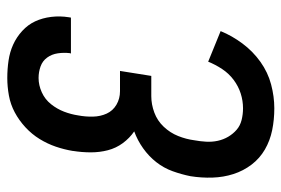

<svg xmlns="http://www.w3.org/2000/svg" viewBox="-146 -638 791 540"><g transform="rotate(-90 250.0 -367.5)"><path d="M216 8Q184 8 154.5 2Q125 -4 100 -18.5Q75 -33 57.5 -56Q40 -79 31 -107Q22 -135 21 -166Q20 -197 25 -228Q30 -253 39 -278Q48 -303 64.5 -324Q81 -345 103.5 -361Q126 -377 151 -386Q132 -399 118 -418Q104 -437 98 -460Q92 -483 92 -508Q92 -533 96 -558V-559Q100 -583 108 -606.5Q116 -630 129.5 -652Q143 -674 162.5 -692Q182 -710 204.5 -722Q227 -734 252 -738.5Q277 -743 301 -743Q326 -743 350 -739.5Q374 -736 395 -726.5Q416 -717 433.5 -701Q451 -685 460.5 -664.5Q470 -644 473 -619.5Q476 -595 472 -570L471 -564H370L371 -567Q373 -584 370.5 -601Q368 -618 358.5 -631Q349 -644 333.5 -649.5Q318 -655 301 -655Q281 -655 261 -646Q241 -637 227.5 -620Q214 -603 206.5 -583.5Q199 -564 196 -544Q192 -523 192.5 -502Q193 -481 201 -463.5Q209 -446 226 -436Q243 -426 264 -426H321L307 -338H250Q227 -338 204 -329.5Q181 -321 164 -303Q147 -285 138 -262.5Q129 -240 126 -217Q123 -201 122 -184Q121 -167 124.5 -151Q128 -135 136 -121.5Q144 -108 155.5 -98Q167 -88 183 -84Q199 -80 216 -80Q237 -80 257.5 -86.5Q278 -93 296 -106.5Q314 -120 326.5 -139Q339 -158 347 -178L433 -143Q420 -111 398 -81.5Q376 -52 346.5 -31Q317 -10 283 -1Q249 8 216 8Z"/></g></svg>

Font: Iosevka Curly Semibold
Style: Italic
Weight: 600
Italic angle: -9°
Monospace: yes
Designer: Belleve Invis
Foundry: Belleve Invis
Version: Version 22.1.2; ttfautohint (v1.8.4)